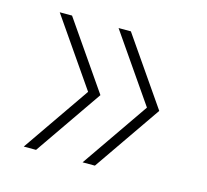

<svg xmlns="http://www.w3.org/2000/svg" viewBox="-71 -570 625 580"><g transform="rotate(15 242.0 -280.0)"><path d="M48.5 -70 193.5 -280 48.5 -490H87L232 -280L87 -70ZM232.5 -70 377.5 -280 232.5 -490H271L416 -280L271 -70Z"/></g></svg>

Font: Encode Sans SmExp Th
Style: Regular
Weight: 100
Width: 6
Designer: Multiple Designers
Foundry: Impallari Type
Version: Version 3.002; ttfautohint (v1.8.3) -l 8 -r 50 -G 200 -x 14 